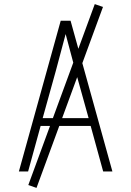

<svg xmlns="http://www.w3.org/2000/svg" viewBox="-20 -836 640 936"><path d="M72 0 276 -735H324L528 0H483L422 -222H178L117 0ZM412 -260 348 -490Q336 -535 324 -580Q312 -625 300 -670Q288 -625 276 -580Q264 -535 252 -490L188 -260ZM158 80 118 66 442 -816 482 -802Z"/></svg>

Font: Iosevka Aile Extralight
Style: Regular
Weight: 200
Designer: Belleve Invis
Foundry: Belleve Invis
Version: Version 31.1.0; ttfautohint (v1.8.4)